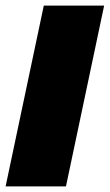

<svg xmlns="http://www.w3.org/2000/svg" viewBox="-36 -664 391 684"><path d="M-16 0 120 -644H335L199 0Z"/></svg>

Font: Kanit ExtraBold
Style: Italic
Weight: 800
Italic angle: -12°
Designer: Katatrad Team
Foundry: CadsonDemak
Version: Version 2.000; ttfautohint (v1.8.3)